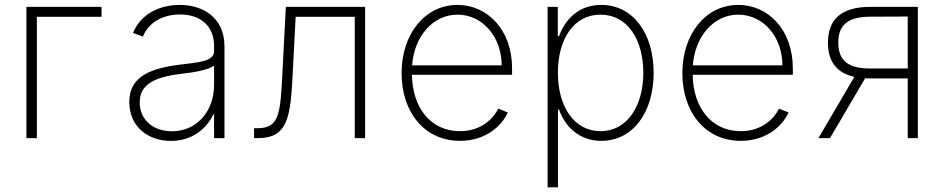

<svg xmlns="http://www.w3.org/2000/svg" viewBox="-20 -574 3926 798"><path d="M402 -545.5H89.8V0H133.2V-504.3H402Z M690.3 11.7C777 11.7 838.1 -37.3 866.5 -98.4H869.7V0H913V-381C913 -500.4 824.2 -553.6 727.3 -553.6C643.1 -553.6 564.3 -515.6 533 -437.1L573.9 -421.9C595.2 -475.9 650.6 -513.8 728.3 -513.8C816.4 -513.8 869.7 -463.1 869.7 -383.9V-361.2C869.7 -319.2 808.6 -315 725.5 -305C579.9 -287.3 517.4 -241.1 517.4 -150.2C517.4 -46.5 596.2 11.7 690.3 11.7ZM694.6 -28.4C618.3 -28.4 560.7 -74.2 560.7 -148.8C560.7 -216.3 610.4 -252.5 729.8 -266.7C783 -272.7 846.9 -282.7 869.7 -301.5V-221.2C869.7 -110.4 796.9 -28.4 694.6 -28.4Z M1035.9 0H1052.9C1176.8 0 1187.5 -89.1 1196.4 -265.3L1208.8 -504.3H1454.5V0H1497.5V-545.5H1168L1154.1 -276.6C1145.6 -98.4 1140.3 -41.2 1050.1 -41.2H1035.9Z M1892 11.4C1999.6 11.4 2065.7 -51.5 2090.6 -106.5L2051.1 -122.5C2030.9 -82 1980.8 -28.8 1892 -28.8C1768.1 -28.8 1693.9 -128.9 1692.1 -263.1H2108.3V-290.1C2108.3 -452.1 2003.9 -553.6 1881.7 -553.6C1746.4 -553.6 1649.1 -433.2 1649.1 -270.2C1649.1 -107.6 1744 11.4 1892 11.4ZM1692.8 -302.6C1701.3 -421.5 1778.4 -513.1 1881.7 -513.1C1985.4 -513.1 2065 -420.8 2065 -302.6Z M2256 204.5H2299V-119H2303.3C2328.5 -48.3 2386.7 11.4 2479.4 11.4C2610.1 11.4 2696.7 -106.5 2696.7 -271.3C2696.7 -436.1 2610.8 -553.6 2479 -553.6C2384.9 -553.6 2329.2 -493.6 2303.3 -423.7H2298.3V-545.5H2256ZM2298.7 -271.7C2298.7 -410.9 2364.3 -513.1 2475.9 -513.1C2588.4 -513.1 2653.8 -408.7 2653.8 -271.7C2653.8 -134.6 2587.4 -28.8 2475.9 -28.8C2365.4 -28.8 2298.7 -132.1 2298.7 -271.7Z M3058.9 11.4C3166.5 11.4 3232.6 -51.5 3257.5 -106.5L3218 -122.5C3197.8 -82 3147.7 -28.8 3058.9 -28.8C2935 -28.8 2860.8 -128.9 2859 -263.1H3275.2V-290.1C3275.2 -452.1 3170.8 -553.6 3048.7 -553.6C2913.4 -553.6 2816.1 -433.2 2816.1 -270.2C2816.1 -107.6 2910.9 11.4 3058.9 11.4ZM2859.7 -302.6C2868.3 -421.5 2945.3 -513.1 3048.7 -513.1C3152.3 -513.1 3231.9 -420.8 3231.9 -302.6Z M3752.8 0H3794.7V-545.5H3597.7C3479.8 -545.5 3421.2 -496.1 3421.2 -396.7C3421.2 -318.2 3457.7 -270.6 3530.9 -254.6L3381.7 0H3429.7L3575.6 -248.6C3581.7 -248.2 3588.1 -248.2 3594.5 -248.2H3752.8ZM3752.8 -289.4H3594.5C3506 -289.4 3464.1 -321.7 3464.1 -396.7C3464.1 -472.3 3506.4 -504.6 3597.7 -504.6L3752.8 -505.3Z"/></svg>

Font: Karasuma Gothic
Style: Thin
Weight: 200
Designer: Rasmus Andersson / Ryoko Ishizuka
Foundry: rsms
Version: Version 1.00